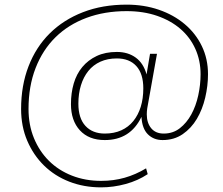

<svg xmlns="http://www.w3.org/2000/svg" viewBox="-20 -698 960 828"><path d="M432 -94Q363 -94 324.5 -136Q286 -178 286 -249Q286 -297 298 -338Q310 -379 335 -409Q360 -439 397 -456.5Q434 -474 484 -474Q532 -474 565.5 -449.5Q599 -425 612 -377L627 -466H657L615 -231Q614 -225 613.5 -218Q613 -211 613 -205Q613 -168 632 -145Q651 -122 686 -122Q726 -122 755.5 -145Q785 -168 805 -204.5Q825 -241 835 -287Q845 -333 845 -378Q845 -437 822.5 -487Q800 -537 758.5 -573Q717 -609 658 -629.5Q599 -650 526 -650Q431 -650 353 -621Q275 -592 219.5 -537.5Q164 -483 133.5 -404.5Q103 -326 103 -228Q103 -159 126.5 -102Q150 -45 191.5 -4Q233 37 290.5 59.5Q348 82 416 82Q470 82 517.5 68.5Q565 55 610 28L617 53Q575 81 522 95.5Q469 110 416 110Q342 110 279 85.5Q216 61 170 16Q124 -29 97.5 -91Q71 -153 71 -228Q71 -329 103 -412Q135 -495 194.5 -554Q254 -613 338 -645.5Q422 -678 526 -678Q601 -678 665 -656Q729 -634 776.5 -594Q824 -554 850.5 -499Q877 -444 877 -378Q877 -328 865 -277Q853 -226 829 -185.5Q805 -145 768 -119.5Q731 -94 681 -94Q643 -94 618 -118.5Q593 -143 590 -194Q542 -94 432 -94ZM432 -122Q472 -122 503 -136Q534 -150 555 -176Q576 -202 587 -237.5Q598 -273 598 -317Q598 -380 568 -413Q538 -446 484 -446Q444 -446 413 -432Q382 -418 361 -392Q340 -366 329 -330Q318 -294 318 -251Q318 -188 348.5 -155Q379 -122 432 -122Z"/></svg>

Font: Celebes Thin
Style: Italic
Weight: 250
Italic angle: -10°
Designer: Anugrah Pasau
Foundry: Lafontype
Version: Version 1.000; ttfautohint (v1.8.4)